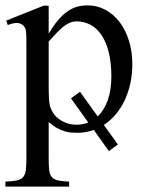

<svg xmlns="http://www.w3.org/2000/svg" viewBox="-26 -480 546 715"><path d="M272 -138.2 337.9 -46.4Q361.8 -69.3 375.2 -106.7Q388.7 -144 388.7 -194.3Q388.7 -248.5 378.4 -287.6Q368.2 -326.7 350.6 -351.6Q333 -376.5 309.6 -388.4Q286.1 -400.4 259.8 -400.4Q245.1 -400.4 232.7 -394.8Q220.2 -389.2 208 -379.2Q195.8 -369.1 183.1 -355.5Q170.4 -341.8 155.3 -325.2V-157.7Q155.3 -105.5 159.7 -86.4Q163.1 -73.7 170.9 -61Q178.7 -48.3 191.4 -38.3Q204.1 -28.3 221.2 -22Q238.3 -15.6 259.8 -15.6Q282.2 -15.6 302.7 -23.9L238.3 -113.8ZM466.8 -240.7Q466.8 -204.1 459.5 -170.2Q452.1 -136.2 438.5 -106.9Q424.8 -77.6 405 -54.2Q385.3 -30.8 360.8 -14.6L413.1 58.1L379.4 82.5L323.2 3.9Q293.5 14.6 261.7 14.6Q251 14.6 238.8 13.7Q226.6 12.7 213.4 8.5Q200.2 4.4 185.5 -3.7Q170.9 -11.7 155.3 -25.9V109.4Q155.3 135.7 157 152.3Q158.7 168.9 166.3 178.5Q173.8 188 189.2 191.7Q204.6 195.3 231.4 196.3V214.8H-5.9V196.3Q21.5 195.3 37.1 191.9Q52.7 188.5 60.5 179Q68.4 169.4 70.3 152.3Q72.3 135.3 72.3 107.4V-315.9Q72.3 -334 72 -346.2Q71.8 -358.4 70.3 -366.5Q68.8 -374.5 65.4 -379.4Q62 -384.3 56.2 -388.7Q52.2 -391.1 47.6 -392.8Q43 -394.5 36.6 -394.5Q30.3 -394.5 22 -392.8Q13.7 -391.1 2.9 -386.7L-2.9 -403.3L136.7 -459H155.3V-354.5Q172.4 -383.8 189.5 -404.1Q206.5 -424.3 224.1 -436.8Q241.7 -449.2 260.3 -454.6Q278.8 -460 299.3 -460Q336.4 -460 367.2 -443.1Q397.9 -426.3 420.2 -396.7Q442.4 -367.2 454.6 -327.1Q466.8 -287.1 466.8 -240.7Z"/></svg>

Font: Doulos SIL CyrE
Style: Regular
Weight: 400
Designer: Walt Agee, Victor Gaultney, Peter Martin, Debbi Hosken, Becca Hirsbrunner
Foundry: SIL International
Version: Version 5.000